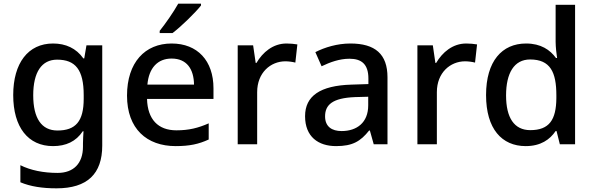

<svg xmlns="http://www.w3.org/2000/svg" viewBox="-20 -786 3236 1046"><path d="M269 -549C133 -549 52 -442 52 -268C52 -93 133 10 269 10C339 10 394 -15 431 -71H435C434 -57 432 -22 432 -5V13C432 104 381 156 294 156C217 156 147 142 91 114V207C146 230 210 240 288 240C456 240 537 161 537 7V-539H451L439 -468H434C395 -523 338 -549 269 -549ZM291 -461C391 -461 436 -406 436 -268V-248C436 -125 392 -75 293 -75C206 -75 161 -142 161 -267C161 -393 207 -461 291 -461Z M1075 -756V-766H951C926 -721 880 -655 850 -618V-606H920C968 -642 1046 -719 1075 -756ZM915 -549C770 -549 672 -446 672 -265C672 -84 780 10 937 10C1013 10 1063 -1 1117 -26V-114C1060 -89 1010 -76 941 -76C841 -76 784 -136 781 -247H1143V-305C1143 -455 1056 -549 915 -549ZM915 -467C998 -467 1036 -409 1037 -325H783C791 -416 839 -467 915 -467Z M1541 -549C1467 -549 1411 -501 1377 -443H1373L1359 -539H1275V0H1381V-284C1381 -390 1454 -452 1535 -452C1552 -452 1574 -449 1589 -445L1600 -544C1584 -547 1560 -549 1541 -549Z M1889 -549C1817 -549 1749 -528 1698 -502L1732 -425C1778 -447 1829 -466 1884 -466C1949 -466 1987 -437 1987 -358V-328L1895 -325C1724 -320 1642 -263 1642 -153C1642 -41 1714 10 1811 10C1901 10 1944 -16 1991 -75H1995L2016 0H2091V-365C2091 -491 2024 -549 1889 -549ZM1914 -257 1986 -259V-212C1986 -118 1924 -72 1841 -72C1788 -72 1751 -96 1751 -152C1751 -215 1791 -252 1914 -257Z M2520 -549C2446 -549 2390 -501 2356 -443H2352L2338 -539H2254V0H2360V-284C2360 -390 2433 -452 2514 -452C2531 -452 2553 -449 2568 -445L2579 -544C2563 -547 2539 -549 2520 -549Z M2844 10C2926 10 2976 -26 3007 -72H3012L3030 0H3113V-760H3007V-558C3007 -531 3012 -488 3015 -470H3009C2977 -514 2927 -549 2846 -549C2715 -549 2628 -453 2628 -268C2628 -84 2714 10 2844 10ZM2869 -77C2781 -77 2737 -145 2737 -266C2737 -388 2781 -462 2868 -462C2978 -462 3011 -393 3011 -267V-251C3010 -134 2973 -77 2869 -77Z"/></svg>

Font: Noto Sans Arabic UI Md
Style: Regular
Weight: 500
Designer: Monotype Design Team, Nadine Chahine and Nizar Qandah
Foundry: Monotype Imaging Inc.
Version: Version 2.010